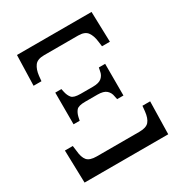

<svg xmlns="http://www.w3.org/2000/svg" viewBox="-169 -832 892 950"><g transform="rotate(-30 277.5 -357.0)"><path d="M60 -541 65 -714H491L496 -541H451L447 -571Q443 -605 428 -625.5Q413 -646 375 -646H181Q142 -646 127 -625.5Q112 -605 108 -571L105 -541ZM136 -277V-458H171L175 -439Q180 -417 191.5 -403.5Q203 -390 242 -390H312Q347 -390 362.5 -404Q378 -418 381 -439L385 -458H421V-277H385L381 -296Q378 -317 362.5 -331Q347 -345 312 -345H242Q203 -345 191.5 -331.5Q180 -318 175 -296L171 -277ZM39 0 34 -186H79L83 -156Q86 -118 101 -100Q116 -82 156 -82H400Q439 -82 454.5 -100Q470 -118 474 -156L477 -186H521L517 0Z"/></g></svg>

Font: Noto Serif Condensed
Style: Regular
Weight: 400
Width: 3
Designer: Monotype Design Team
Foundry: Monotype Imaging Inc.
Version: Version 2.013; ttfautohint (v1.8.4.7-5d5b)